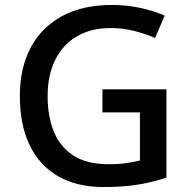

<svg xmlns="http://www.w3.org/2000/svg" viewBox="-20 -744 767 774"><path d="M393 -384H651V-28Q594 -9 534.5 0.5Q475 10 399 10Q289 10 213.5 -34Q138 -78 99 -160Q60 -242 60 -357Q60 -469 103.5 -551.5Q147 -634 230 -679Q313 -724 431 -724Q490 -724 544 -712.5Q598 -701 644 -681L605 -591Q568 -607 522.5 -619Q477 -631 427 -631Q347 -631 290 -597.5Q233 -564 202.5 -502.5Q172 -441 172 -356Q172 -275 197 -213.5Q222 -152 276 -117Q330 -82 417 -82Q460 -82 489.5 -86.5Q519 -91 544 -97V-291H393Z"/></svg>

Font: Noto Sans Vithkuqi Medium
Style: Regular
Weight: 500
Version: Version 1.001